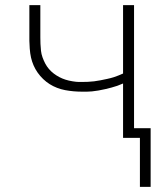

<svg xmlns="http://www.w3.org/2000/svg" viewBox="-20 -540 640 752"><path d="M528 192V0H462V-213Q451 -208 439.5 -204Q428 -200 416.5 -197Q405 -194 392.5 -191Q380 -188 365.5 -185.5Q351 -183 340 -182Q329 -181 321 -181H300Q284 -181 267.5 -182.5Q251 -184 235 -187Q219 -190 203.5 -196Q188 -202 174.5 -210.5Q161 -219 149 -230.5Q137 -242 127.5 -255.5Q118 -269 111.5 -284Q105 -299 101.5 -314.5Q98 -330 96.5 -349.5Q95 -369 95 -380V-520H138V-394Q138 -381 138.5 -368Q139 -355 140.5 -341.5Q142 -328 146.5 -315.5Q151 -303 157 -291.5Q163 -280 171.5 -270Q180 -260 190.5 -252Q201 -244 212.5 -238Q224 -232 236.5 -228Q249 -224 264.5 -221.5Q280 -219 289 -219H300Q312 -219 324 -219.5Q336 -220 348.5 -221.5Q361 -223 373.5 -225.5Q386 -228 400 -231Q414 -234 425 -237.5Q436 -241 443 -244L462 -252V-520H505V-38H570V192Z"/></svg>

Font: Iosevka Aile Extralight
Style: Regular
Weight: 200
Designer: Belleve Invis
Foundry: Belleve Invis
Version: Version 31.1.0; ttfautohint (v1.8.4)